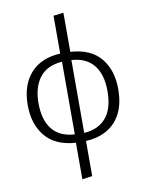

<svg xmlns="http://www.w3.org/2000/svg" viewBox="-101 -813 825 1088"><g transform="rotate(-10 312.0 -269.0)"><path d="M283 205V-5Q166 -13 108.5 -82.5Q51 -152 51 -262Q51 -377 111.5 -445Q172 -513 283 -518V-736L341 -743V-518Q457 -511 514.5 -442Q572 -373 572 -263Q572 -144 511.5 -77.5Q451 -11 341 -5V197ZM285 -53V-471Q198 -465 155.5 -409.5Q113 -354 113 -262Q113 -166 156 -112Q199 -58 285 -53ZM339 -52Q421 -57 465.5 -109.5Q510 -162 510 -263Q510 -359 466.5 -412.5Q423 -466 339 -471Z"/></g></svg>

Font: Trujillo Light
Style: Regular
Weight: 300
Designer: Fira Sans original fonts by bBox Type GmbH, Carrois Corporate GbR, & Edenspiekermann AG / Changes by Cristiano Sobral
Foundry: Fira Sans original fonts by bBox Type GmbH, Carrois Corporate GbR, & Edenspiekermann AG / Changes by Cristiano Sobral
Version: Version 4.301;July 28, 2020;FontCreator 13.0.0.2655 64-bit